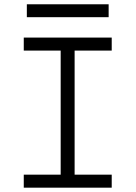

<svg xmlns="http://www.w3.org/2000/svg" viewBox="-20 -867 626 887"><path d="M89.8 0V-60.1H260.3V-633.3H89.8V-693.4H496.1V-633.3H324.7V-60.1H496.1V0ZM104 -787.6V-847.2H481.9V-787.6Z"/></svg>

Font: Cascadia Code NF Light
Style: Regular
Weight: 300
Monospace: yes
Designer: Aaron Bell
Foundry: Saja Typeworks
Version: Version 2404.023; ttfautohint (v1.8.4)